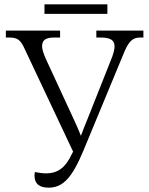

<svg xmlns="http://www.w3.org/2000/svg" viewBox="-20 -855 685 885"><path d="M185 -791H475V-835H185ZM204 10C271 10 313 -37 365 -162L554 -618C576 -669 595 -682 626 -682H641V-714H424V-682H444C490 -682 508 -669 508 -641C508 -625 502 -604 490 -575L382 -303C372 -278 363 -257 353 -229C342 -257 333 -277 321 -303L192 -582C182 -604 174 -626 174 -642C174 -668 188 -682 229 -682H257V-714H7V-682H22C62 -682 75 -670 93 -631L317 -156L310 -143C283 -85 249 -56 192 -56C177 -56 160 -58 141 -62C140 -58 139 -53 139 -47C139 -4 166 10 204 10Z"/></svg>

Font: Noto Serif Light
Style: Regular
Weight: 300
Designer: Monotype Design Team
Foundry: Monotype Imaging Inc.
Version: Version 2.013